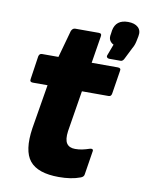

<svg xmlns="http://www.w3.org/2000/svg" viewBox="-81 -755 628 825"><g transform="rotate(10 233.0 -343.0)"><path d="M233 11Q141 11 105.5 -32.5Q70 -76 85 -176L117 -369H53Q38 -369 41 -383L56 -484Q59 -497 70 -497H142L175 -616Q181 -629 192 -629H295Q309 -629 306 -615L287 -497H401Q416 -497 413 -484L397 -383Q395 -369 384 -369H267L238 -190Q233 -153 244 -136.5Q255 -120 281 -120Q297 -120 311.5 -123Q326 -126 344 -132Q351 -134 355 -131.5Q359 -129 357 -121L341 -20Q340 -9 327 -4Q306 4 282.5 7.5Q259 11 233 11ZM358 -527Q352 -527 348.5 -531Q345 -535 348 -542L366 -590Q355 -595 349 -605.5Q343 -616 347 -634L349 -649Q358 -697 411 -697Q440 -697 455 -683Q470 -669 465 -644L462 -629Q460 -618 457 -608.5Q454 -599 447 -587L424 -541Q418 -527 408 -527Z"/></g></svg>

Font: Sofia Sans Semi Condensed Black
Style: Italic
Weight: 900
Italic angle: -9°
Version: Version 4.100